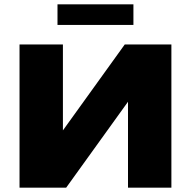

<svg xmlns="http://www.w3.org/2000/svg" viewBox="-20 -865 880 885"><path d="M70 0V-660H270V-264L555 -660H770V0H570V-396L285 0ZM245 -750V-845H595V-750Z"/></svg>

Font: Xolonium
Style: Bold
Weight: 700
Designer: Severin Meyer
Version: Version 4.2